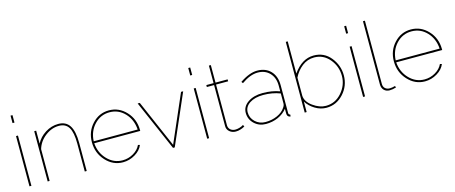

<svg xmlns="http://www.w3.org/2000/svg" viewBox="-44 -1317 4536 1915"><g transform="rotate(-15 2223.5 -360.0)"><path d="M104 0H84V-519H104ZM104 -653H84V-730H104Z M675 -289V0H655V-289Q655 -403 623.5 -455Q592 -507 522 -507Q447 -507 380.5 -455.5Q314 -404 292 -328V0H272V-519H292V-385Q324 -448 387.5 -487.5Q451 -527 521 -527Q600 -527 637.5 -469Q675 -411 675 -289Z M1049 10Q946 10 872.5 -70.5Q799 -151 799 -263Q799 -373 870.5 -450Q942 -527 1044 -527Q1147 -527 1220 -449Q1293 -371 1294 -259V-248H819Q827 -147 893 -78.5Q959 -10 1050 -10Q1110 -10 1162 -40.5Q1214 -71 1236 -119L1255 -114Q1234 -61 1175 -25.5Q1116 10 1049 10ZM819 -268H1273Q1266 -372 1201.5 -439.5Q1137 -507 1045 -507Q953 -507 888.5 -439Q824 -371 819 -268Z M1584 0H1566L1340 -519H1362L1575 -29L1788 -519H1810Z M1939 0H1919V-519H1939ZM1939 -653H1919V-730H1939Z M2298 -40 2309 -24Q2307 -22 2296.5 -16Q2286 -10 2262.5 -2.5Q2239 5 2214 5Q2177 5 2150.5 -17.5Q2124 -40 2124 -75V-499H2049V-519H2124V-700H2144V-519H2269V-499H2144V-75Q2146 -47 2166 -31Q2186 -15 2214 -15Q2235 -15 2255.5 -21Q2276 -27 2286 -32.5Q2296 -38 2298 -40Z M2525 10Q2454 10 2405.5 -36Q2357 -82 2357 -149Q2357 -214 2417 -255.5Q2477 -297 2571 -297Q2666 -297 2745 -268V-327Q2745 -408 2698.5 -457.5Q2652 -507 2575 -507Q2498 -507 2407 -443L2395 -459Q2495 -527 2575 -527Q2662 -527 2713.5 -473Q2765 -419 2765 -327V-40Q2765 -20 2781 -20V0Q2770 0 2767 -2Q2745 -10 2745 -40V-88Q2709 -42 2651 -16Q2593 10 2525 10ZM2525 -10Q2592 -10 2647.5 -35Q2703 -60 2730 -102Q2745 -123 2745 -143V-246Q2665 -277 2571 -277Q2484 -277 2430.5 -242Q2377 -207 2377 -149Q2377 -91 2420 -50.5Q2463 -10 2525 -10Z M3149 10Q3089 10 3033.5 -23.5Q2978 -57 2946 -108V0H2926V-730H2946V-398Q3037 -527 3158 -527Q3266 -527 3332.5 -444.5Q3399 -362 3399 -258Q3399 -150 3326 -70Q3253 10 3149 10ZM3149 -10Q3246 -10 3312.5 -86Q3379 -162 3379 -258Q3379 -357 3316 -432Q3253 -507 3158 -507Q3088 -507 3033 -464Q2978 -421 2946 -356V-167Q2950 -106 3017 -58Q3084 -10 3149 -10Z M3549 0H3529V-519H3549ZM3549 -653H3529V-730H3549Z M3723 -77V-730H3743V-77Q3743 -48 3761 -31Q3779 -14 3809 -14Q3833 -14 3864 -23L3871 -7Q3835 5 3802 5Q3767 5 3745 -17.5Q3723 -40 3723 -77Z M4167 10Q4064 10 3990.5 -70.5Q3917 -151 3917 -263Q3917 -373 3988.5 -450Q4060 -527 4162 -527Q4265 -527 4338 -449Q4411 -371 4412 -259V-248H3937Q3945 -147 4011 -78.5Q4077 -10 4168 -10Q4228 -10 4280 -40.5Q4332 -71 4354 -119L4373 -114Q4352 -61 4293 -25.5Q4234 10 4167 10ZM3937 -268H4391Q4384 -372 4319.5 -439.5Q4255 -507 4163 -507Q4071 -507 4006.5 -439Q3942 -371 3937 -268Z"/></g></svg>

Font: Raleway
Style: Thin
Weight: 100
Designer: Matt McInerney, Pablo Impallari, Rodrigo Fuenzalida
Foundry: Matt McInerney, Pablo Impallari, Rodrigo Fuenzalida
Version: Version 3.000